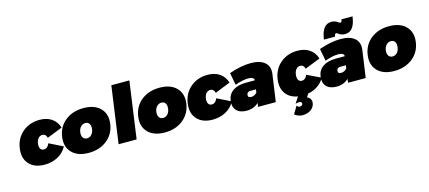

<svg xmlns="http://www.w3.org/2000/svg" viewBox="-70 -1485 5404 2420"><g transform="rotate(-15 2632.0 -275.0)"><path d="M91.8 -271Q109.9 -399.9 201.4 -477.5Q293 -555.2 425.8 -555.2Q516.6 -555.2 579.6 -512.9Q642.6 -470.7 667 -394L668.9 -389.2L467.8 -309.1L466.8 -314Q453.6 -362.8 409.2 -362.8Q378.9 -362.8 356.9 -338.6Q335 -314.5 329.1 -272Q323.2 -229 337.9 -204.6Q352.5 -180.2 382.8 -180.2Q405.8 -180.2 422.9 -192.9Q439.9 -205.6 453.1 -234.9L456.1 -241.2L634.8 -152.8L632.8 -147.9Q591.8 -73.7 515.9 -33Q439.9 7.8 345.2 7.8Q212.9 7.8 143.3 -68.4Q73.7 -144.5 91.8 -271Z M701.7 -69.1Q627 -146 645 -273.9Q663.1 -401.9 759 -478.5Q855 -555.2 997.6 -555.2Q1140.1 -555.2 1215.6 -478.5Q1291 -401.9 1272.9 -273.9Q1254.9 -146 1158.2 -69.1Q1061.5 7.8 918.9 7.8Q776.4 7.8 701.7 -69.1ZM911.9 -341.1Q886.7 -314.9 880.9 -271Q875 -227.1 892.6 -200.9Q910.2 -174.8 944.8 -174.8Q979.5 -174.8 1004.2 -200.9Q1028.8 -227.1 1034.7 -271Q1040.5 -314.9 1023.4 -341.1Q1006.3 -367.2 971.7 -367.2Q937 -367.2 911.9 -341.1Z M1308.6 0 1412.6 -742.2H1647.9L1543.9 0Z M1694.3 -69.1Q1619.6 -146 1637.7 -273.9Q1655.8 -401.9 1751.7 -478.5Q1847.7 -555.2 1990.2 -555.2Q2132.8 -555.2 2208.3 -478.5Q2283.7 -401.9 2265.6 -273.9Q2247.6 -146 2150.9 -69.1Q2054.2 7.8 1911.6 7.8Q1769 7.8 1694.3 -69.1ZM1904.5 -341.1Q1879.4 -314.9 1873.5 -271Q1867.7 -227.1 1885.3 -200.9Q1902.8 -174.8 1937.5 -174.8Q1972.2 -174.8 1996.8 -200.9Q2021.5 -227.1 2027.3 -271Q2033.2 -314.9 2016.1 -341.1Q1999 -367.2 1964.4 -367.2Q1929.7 -367.2 1904.5 -341.1Z M2283.2 -271Q2301.3 -399.9 2392.8 -477.5Q2484.4 -555.2 2617.2 -555.2Q2708 -555.2 2771 -512.9Q2834 -470.7 2858.4 -394L2860.4 -389.2L2659.2 -309.1L2658.2 -314Q2645 -362.8 2600.6 -362.8Q2570.3 -362.8 2548.3 -338.6Q2526.4 -314.5 2520.5 -272Q2514.6 -229 2529.3 -204.6Q2543.9 -180.2 2574.2 -180.2Q2597.2 -180.2 2614.3 -192.9Q2631.3 -205.6 2644.5 -234.9L2647.5 -241.2L2826.2 -152.8L2824.2 -147.9Q2783.2 -73.7 2707.3 -33Q2631.3 7.8 2536.6 7.8Q2404.3 7.8 2334.7 -68.4Q2265.1 -144.5 2283.2 -271Z M2814.9 -164.1Q2826.2 -246.1 2888.2 -289.3Q2950.2 -332.5 3056.2 -334H3175.8Q3176.8 -355.5 3158 -367.2Q3139.2 -378.9 3102.1 -378.9Q3029.8 -378.9 2933.1 -344.2L2927.7 -342.8L2897.9 -502L2901.9 -503.9Q3054.7 -557.1 3181.2 -557.1Q3301.8 -557.1 3362.8 -503.4Q3423.8 -449.7 3410.2 -353L3359.9 0H3128.9L3135.7 -49.8Q3074.7 9.8 2979 9.8Q2891.1 9.8 2847.4 -37.4Q2803.7 -84.5 2814.9 -164.1ZM3039.1 -183.1Q3033.2 -143.1 3078.1 -143.1Q3122.1 -143.1 3153.8 -179.2L3160.2 -220.2H3086.9Q3044.9 -220.2 3039.1 -183.1Z M3456.5 -271Q3474.6 -399.9 3566.2 -477.5Q3657.7 -555.2 3790.5 -555.2Q3881.3 -555.2 3944.3 -512.9Q4007.3 -470.7 4031.7 -394L4033.7 -389.2L3832.5 -309.1L3831.5 -314Q3818.4 -362.8 3773.9 -362.8Q3743.7 -362.8 3721.7 -337.9Q3699.7 -313 3693.8 -270Q3688 -226.1 3702.6 -200.4Q3717.3 -174.8 3747.6 -174.8Q3793 -174.8 3816.9 -229L3819.8 -233.9L3998.5 -147.9L3996.6 -144Q3963.9 -86.4 3908.4 -49.1Q3853 -11.7 3782.7 1L3754.9 43Q3782.7 55.2 3796.6 78.1Q3810.5 101.1 3806.6 128.9Q3799.3 182.6 3754.6 214.8Q3710 247.1 3643.6 247.1Q3620.1 247.1 3593.3 237.5Q3566.4 228 3544.9 211.9L3541.5 210L3601.6 108.9L3606 115.2Q3616.7 132.8 3639.6 132.8Q3655.3 132.8 3665.3 125.2Q3675.3 117.7 3676.8 105Q3678.2 91.8 3669.2 84Q3660.2 76.2 3642.6 76.2Q3628.9 76.2 3606.9 81.1L3595.7 83L3648.9 2.9Q3543.9 -15.1 3492.4 -87.9Q3440.9 -160.6 3456.5 -271Z M3988.3 -164.1Q3999.5 -246.1 4061.5 -289.3Q4123.5 -332.5 4229.5 -334H4349.1Q4350.1 -355.5 4331.3 -367.2Q4312.5 -378.9 4275.4 -378.9Q4203.1 -378.9 4106.4 -344.2L4101.1 -342.8L4071.3 -502L4075.2 -503.9Q4228 -557.1 4354.5 -557.1Q4475.1 -557.1 4536.1 -503.4Q4597.2 -449.7 4583.5 -353L4533.2 0H4302.2L4309.1 -49.8Q4248 9.8 4152.3 9.8Q4064.5 9.8 4020.8 -37.4Q3977.1 -84.5 3988.3 -164.1ZM4149.4 -604 4150.4 -608.9Q4164.1 -704.1 4200.2 -750.5Q4236.3 -796.9 4298.3 -796.9Q4320.3 -796.9 4339.4 -790.5Q4358.4 -784.2 4368.9 -776.9Q4379.4 -769.5 4389.2 -763.2Q4398.9 -756.8 4404.3 -756.8Q4424.3 -756.8 4428.2 -789.1L4429.2 -793.9H4574.2L4573.2 -789.1Q4559.6 -694.3 4523.7 -648.2Q4487.8 -602.1 4426.3 -602.1Q4404.3 -602.1 4385 -608.4Q4365.7 -614.7 4355 -622.1Q4344.2 -629.4 4334.2 -635.7Q4324.2 -642.1 4318.4 -642.1Q4309.1 -642.1 4304.2 -635Q4299.3 -627.9 4296.4 -608.9L4295.4 -604ZM4212.4 -183.1Q4206.5 -143.1 4251.5 -143.1Q4295.4 -143.1 4327.1 -179.2L4333.5 -220.2H4260.3Q4218.3 -220.2 4212.4 -183.1Z M4689 -69.1Q4614.3 -146 4632.3 -273.9Q4650.4 -401.9 4746.3 -478.5Q4842.3 -555.2 4984.9 -555.2Q5127.4 -555.2 5202.9 -478.5Q5278.3 -401.9 5260.3 -273.9Q5242.2 -146 5145.5 -69.1Q5048.8 7.8 4906.2 7.8Q4763.7 7.8 4689 -69.1ZM4899.2 -341.1Q4874 -314.9 4868.2 -271Q4862.3 -227.1 4879.9 -200.9Q4897.5 -174.8 4932.1 -174.8Q4966.8 -174.8 4991.5 -200.9Q5016.1 -227.1 5022 -271Q5027.8 -314.9 5010.7 -341.1Q4993.7 -367.2 4959 -367.2Q4924.3 -367.2 4899.2 -341.1Z"/></g></svg>

Font: Trueno UltraBlack
Style: Italic
Weight: 950
Designer: Julieta Ulanovsky
Foundry: Julieta Ulanovsky
Version: Version 3.001b | FøM Fix